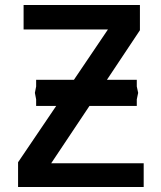

<svg xmlns="http://www.w3.org/2000/svg" viewBox="-20 -745 640 765"><path d="M52 -98.5 204 -323H124V-349L119 -375L124 -400.5V-427H274.5L410 -627.5H74V-725H537.5V-624.5L406 -427H525V-400.5L530.5 -375L525 -349V-323H336.5L184 -94.5H552.5V0H52Z"/></svg>

Font: JuliaMono Medium
Style: Regular
Weight: 500
Monospace: yes
Designer: cormullion
Foundry: corm
Version: Version 0.054; ttfautohint (v1.8.4)